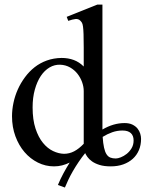

<svg xmlns="http://www.w3.org/2000/svg" viewBox="-20 -715 653 842"><path d="M565.9 -99.1Q565.9 -120.1 553.7 -131.3Q541.5 -142.6 517.1 -142.6Q493.7 -142.6 472.2 -135Q450.7 -127.4 430.2 -114.7Q432.1 -85.9 436.3 -67.4Q440.4 -48.8 447.3 -38.3Q454.1 -27.8 464.1 -23.9Q474.1 -20 487.8 -20Q496.6 -20 509.8 -25.1Q522.9 -30.3 535.4 -40Q547.9 -49.8 556.9 -64.7Q565.9 -79.6 565.9 -99.1ZM347.2 -315.9Q347.2 -334.5 340.1 -354.5Q333 -374.5 319.8 -391.4Q306.6 -408.2 287.4 -419.2Q268.1 -430.2 244.1 -431.2Q219.2 -432.1 197.3 -419.2Q175.3 -406.2 158.9 -381.8Q142.6 -357.4 132.8 -322.3Q123 -287.1 123 -244.1Q123 -189.9 135.7 -151.4Q148.4 -112.8 168.5 -88.4Q188.5 -64 212.9 -52.5Q237.3 -41 260.7 -40.5Q284.2 -40.5 305.2 -51.5Q326.2 -62.5 347.2 -84.5ZM598.6 -106Q598.6 -78.6 589.1 -56.4Q579.6 -34.2 562.3 -18.6Q544.9 -2.9 520.5 5.9Q496.1 14.6 465.8 14.6Q436.5 14.6 416.5 8.3Q396.5 2 383.5 -7.3Q370.6 -16.6 363.5 -26.6Q356.4 -36.6 353.5 -43.5Q338.4 -24.9 325 -4.9Q311.5 15.1 300 34.9Q288.6 54.7 279.8 73.2Q271 91.8 264.6 107.4L233.9 96.2Q245.1 69.3 258.3 44.9Q271.5 20.5 285.6 -2Q269 5.9 252.2 10.3Q235.4 14.6 216.8 14.6Q179.7 14.6 146.2 -2Q112.8 -18.6 87.6 -47.9Q62.5 -77.1 47.6 -117.4Q32.7 -157.7 32.7 -205.1Q32.7 -233.9 39.1 -264.2Q45.4 -294.4 58.1 -322.8Q70.8 -351.1 89.4 -376.2Q107.9 -401.4 131.8 -420.2Q155.8 -439 185.5 -449.7Q215.3 -460.4 250 -460.9Q279.3 -460.9 303.5 -451.9Q327.6 -442.9 347.2 -423.3V-506.3Q347.2 -543.5 346.4 -564.9Q345.7 -586.4 344 -598.4Q342.3 -610.4 339.4 -615.2Q336.4 -620.1 332 -624.5Q323.7 -632.8 311.3 -631.6Q298.8 -630.4 279.3 -623.5L272.5 -641.1L406.7 -694.8H429.2V-147Q477.5 -175.3 526.4 -175.3Q546.9 -175.3 560.8 -168.5Q574.7 -161.6 583 -151.4Q591.3 -141.1 595 -128.9Q598.6 -116.7 598.6 -106Z"/></svg>

Font: Doulos SIL
Style: Regular
Weight: 400
Designer: Walt Agee, Victor Gaultney, Peter Martin, Debbi Hosken
Foundry: SIL International
Version: Version 4.110; 2011; Maintenance release